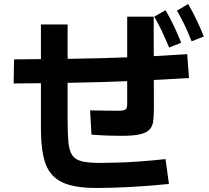

<svg xmlns="http://www.w3.org/2000/svg" viewBox="-20 -874 1040 957"><path d="M460 63Q377 63 323 47Q269 31 238.5 -4Q208 -39 196 -96Q184 -153 184 -235V-752H317V-271Q317 -205 321 -164Q325 -123 340 -100.5Q355 -78 388 -70Q421 -62 477 -62Q514 -62 566 -63.5Q618 -65 679.5 -69.5Q741 -74 805 -81L822 43Q723 53 629 58Q535 63 460 63ZM48 -458 50 -578Q193 -579 335.5 -581Q478 -583 622.5 -588.5Q767 -594 913 -604L922 -485Q775 -476 629 -470Q483 -464 338 -461.5Q193 -459 48 -458ZM588 -197Q561 -197 523 -198Q485 -199 436 -203L429 -324Q474 -323 511 -322.5Q548 -322 568 -322Q587 -322 597 -324.5Q607 -327 610.5 -334.5Q614 -342 614 -356V-791H746L747 -337Q747 -299 744 -272.5Q741 -246 726.5 -229.5Q712 -213 679.5 -205Q647 -197 588 -197ZM935 -668Q917 -715 899 -751.5Q881 -788 862 -821L918 -854Q941 -814 960.5 -773Q980 -732 996 -692ZM823 -637Q803 -685 785.5 -721.5Q768 -758 749 -791L805 -823Q829 -783 848 -742Q867 -701 883 -661Z"/></svg>

Font: Murecho Thin SemiBold
Style: Regular
Weight: 600
Version: Version 1.010